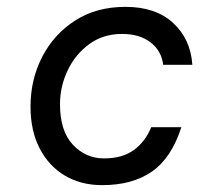

<svg xmlns="http://www.w3.org/2000/svg" viewBox="-20 -528 640 560"><path d="M278 12Q216 12 169 -16Q122 -44 95.5 -95.5Q69 -147 69 -217Q69 -296 103 -362Q137 -428 199 -468Q261 -508 346 -508Q434 -508 485 -461Q536 -414 541 -339H456Q451 -380 419 -404.5Q387 -429 336 -429Q281 -429 240.5 -399.5Q200 -370 177.5 -323Q155 -276 155 -224Q155 -146 192.5 -106Q230 -66 283 -66Q337 -66 370.5 -90.5Q404 -115 421 -157H509Q480 -67 423 -27.5Q366 12 278 12Z"/></svg>

Font: DM Mono
Style: Italic
Weight: 400
Italic angle: -10°
Designer: Colophon Foundry
Foundry: Colophon Foundry
Version: Version 1.000; ttfautohint (v1.8.2.53-6de2)